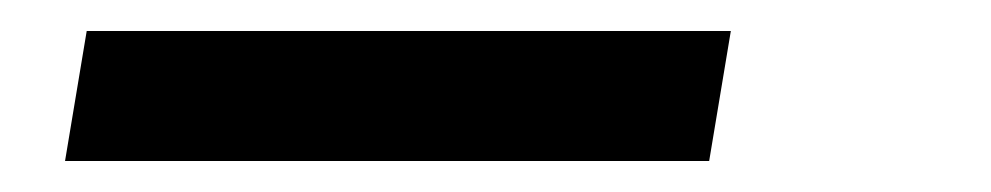

<svg xmlns="http://www.w3.org/2000/svg" viewBox="-20 -20 640 124"><path d="M22 84 36 0H452L438 84Z"/></svg>

Font: Iosevka Slab Medium Extended
Style: Italic
Weight: 500
Width: 7
Italic angle: -9°
Monospace: yes
Designer: Belleve Invis
Foundry: Belleve Invis
Version: Version 11.1.0; ttfautohint (v1.8.3)